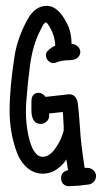

<svg xmlns="http://www.w3.org/2000/svg" viewBox="-20 -651 364 660"><path d="M211 -569Q226 -539 226 -500Q238 -500 247 -491.5Q256 -483 256 -473Q256 -463 249.5 -455.5Q243 -448 234 -446Q224 -444 218 -444Q193 -444 175 -437Q170 -434 164 -434Q154 -434 146 -442Q138 -450 138 -461Q138 -472 145 -477Q157 -489 170 -494Q168 -536 143 -570Q139 -574 138 -574Q131 -574 120 -549Q93 -500 83 -425Q75 -364 71 -310Q69 -286 69 -268Q69 -226 78 -183Q94 -112 127 -112Q150 -112 171 -142Q192 -172 199 -203V-208Q199 -223 198 -232Q198 -236 197.5 -243.5Q197 -251 197 -253L196 -266L149 -261V-254Q149 -235 130 -227Q127 -225 120 -225Q88 -225 88 -273V-302Q88 -332 114 -332Q125 -332 137 -318Q199 -325 209 -326Q210 -326 212.5 -326.5Q215 -327 217 -327Q241 -327 247 -299Q251 -271 255 -211Q258 -155 271 -74H281Q291 -74 299.5 -67Q308 -60 310 -50V-45Q310 -35 303 -27Q296 -19 286 -17L253 -13L217 -11Q205 -11 197.5 -18.5Q190 -26 190 -38Q190 -60 211 -65L214 -66L208 -103Q195 -82 173.5 -68Q152 -54 128 -54Q95 -54 71 -76.5Q47 -99 35 -135Q23 -171 18 -204Q13 -237 13 -269Q13 -351 31 -464Q42 -525 74 -583Q100 -631 141 -631Q180 -631 211 -569Z"/></svg>

Font: Because We Build
Style: Regular
Weight: 400
Designer: Liz Wetzel, Aaron Williamson, Russ McMullin
Foundry: Red Hat
Version: Version 1.000